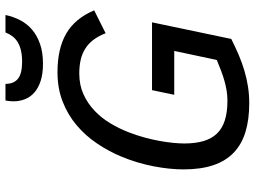

<svg xmlns="http://www.w3.org/2000/svg" viewBox="-135 -786 935 705"><g transform="rotate(-90 332.5 -433.5)"><path d="M563 -513.2Q552.7 -539.6 538.6 -558.1Q524.4 -576.7 506.1 -588.1Q487.8 -599.6 465.3 -604.7Q442.9 -609.9 415 -609.9Q373 -609.9 339.4 -594.7Q305.7 -579.6 279.1 -554.4Q252.4 -529.3 232.7 -496.6Q212.9 -463.9 199.2 -428.2Q188 -399.4 180.2 -370.6Q172.4 -341.8 167.5 -314.9Q162.6 -288.1 160.4 -264.6Q158.2 -241.2 158.2 -224.1Q158.2 -184.6 166.7 -154.8Q175.3 -125 193.8 -105.2Q212.4 -85.4 242.4 -75.7Q272.5 -65.9 314.9 -65.9Q334 -65.9 352.1 -68.8Q370.1 -71.8 388.2 -76.9Q406.2 -82 425 -89.1Q443.8 -96.2 464.8 -105L498 -261.2H336.9L354 -342.8H603L542 -51.8Q511.7 -36.6 483.2 -24.4Q454.6 -12.2 425.8 -3.7Q397 4.9 367.4 9.5Q337.9 14.2 306.2 14.2Q245.6 14.2 200.2 0.2Q154.8 -13.7 124.3 -43Q93.8 -72.3 78.4 -117.9Q63 -163.6 63 -227.1Q63 -278.3 74.5 -337.6Q85.9 -397 109.9 -455.1Q129.4 -502 158 -544.4Q186.5 -586.9 224.9 -619.4Q263.2 -651.9 311.8 -670.9Q360.4 -689.9 419.9 -689.9Q506.8 -689.9 562.3 -657.5Q617.7 -625 647 -555.2ZM629.9 -880.9Q624 -852.5 611.1 -827.4Q598.1 -802.2 576.7 -783.7Q555.2 -765.1 524.2 -754.2Q493.2 -743.2 450.7 -743.2Q414.1 -743.2 387.9 -751.7Q361.8 -760.3 345.2 -774.9Q328.6 -789.6 320.8 -809.3Q313 -829.1 313 -851.1Q313 -866.2 315.9 -880.9H377Q377 -850.1 396 -835Q415 -819.8 458 -819.8Q481.4 -819.8 499.3 -824Q517.1 -828.1 530 -835.9Q543 -843.8 551.5 -855Q560.1 -866.2 565.9 -880.9Z"/></g></svg>

Font: Lorenzo Sans
Style: Italic
Weight: 400
Italic angle: -12°
Foundry: Intel Corporation
Version: Version 1.00; ttfautohint (v1.5)